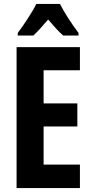

<svg xmlns="http://www.w3.org/2000/svg" viewBox="-20 -953 467 973"><path d="M284 -933H164C146 -895 100 -826 70 -786V-773H149C169 -791 195 -820 224 -854C252 -821 277 -793 300 -773H378V-786C341 -835 306 -889 284 -933ZM385 0V-119H201V-312H372V-429H201V-597H385V-714H64V0Z"/></svg>

Font: Noto Sans Georgian ExtraCondensed Bold
Style: Regular
Weight: 700
Width: 2
Designer: Monotype Design Team, Akaki Razmadze
Foundry: Google LLC
Version: Version 2.005